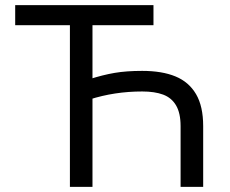

<svg xmlns="http://www.w3.org/2000/svg" viewBox="-20 -727 894 747"><path d="M577.1 -628.9H39.1V-707H577.1ZM682.6 0V-236.3Q682.6 -287.1 665 -316.9Q647.5 -346.7 614.7 -358.9Q582 -371.1 533.2 -371.1Q479.5 -371.1 428.2 -363.3Q377 -355.5 328.1 -339.8V-418.9Q379.9 -435.5 425.8 -443.4Q471.7 -451.2 533.2 -451.2Q610.4 -451.2 662.6 -429.7Q714.8 -408.2 742.7 -360.8Q770.5 -313.5 770.5 -236.3V0ZM252 0V-707H339.8V0Z"/></svg>

Font: Pretendard Std Variable
Style: Regular
Weight: 400
Designer: Base glyphs from Inter by Rasmus Andersson; Hangeul glyphs from Noto Sans CJK(Source Han Sans) by Jang Soo-young and Kan
Foundry: Kil Hyung-jin
Version: Version 1.309;Glyphs 3.2 (3225)